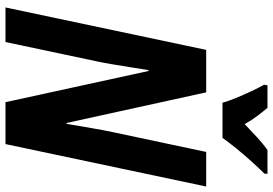

<svg xmlns="http://www.w3.org/2000/svg" viewBox="-164 -808 972 683"><g transform="rotate(90 321.5 -466.0)"><path d="M6 0 157 -714H308L417 -217H420Q427 -258 435 -305Q443 -352 450 -384L520 -714H643L492 0H343L232 -509H229Q225 -484 219.5 -449.5Q214 -415 208.5 -382Q203 -349 198 -326L129 0ZM345 -772Q339 -793 328 -820Q317 -847 304.5 -873.5Q292 -900 281 -920L283 -932H363Q375 -918 391 -897Q407 -876 421 -851Q447 -876 469.5 -896.5Q492 -917 513 -932H598L597 -921Q580 -904 555 -876.5Q530 -849 507 -820.5Q484 -792 470 -772Z"/></g></svg>

Font: Noto Sans Condensed
Style: Bold Italic
Weight: 700
Width: 3
Italic angle: -12°
Designer: Monotype Design Team
Foundry: Monotype Imaging Inc.
Version: Version 2.013; ttfautohint (v1.8.4.7-5d5b)